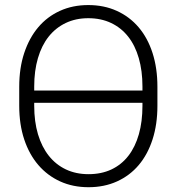

<svg xmlns="http://www.w3.org/2000/svg" viewBox="-20 -741 713 770"><path d="M611.3 -316.9Q611.3 -242.2 591.8 -181.9Q572.3 -121.6 536.4 -79.1Q500.5 -36.6 449.2 -13.4Q397.9 9.8 335 9.8Q272.5 9.8 221.4 -13.4Q170.4 -36.6 133.8 -79.1Q97.2 -121.6 77.1 -181.9Q57.1 -242.2 57.1 -316.9V-393.1Q57.1 -467.8 77.1 -528.3Q97.2 -588.9 133.3 -631.6Q169.4 -674.3 220.5 -697.5Q271.5 -720.7 334 -720.7Q397 -720.7 448.2 -697.5Q499.5 -674.3 535.9 -631.6Q572.3 -588.9 591.8 -528.3Q611.3 -467.8 611.3 -393.1ZM117.2 -377.9H551.3V-394Q551.3 -457 536.6 -507.8Q522 -558.6 494.1 -594Q466.3 -629.4 425.8 -648.7Q385.3 -668 334 -668Q283.7 -668 243.4 -648.7Q203.1 -629.4 175 -594Q147 -558.6 132.1 -507.8Q117.2 -457 117.2 -394ZM551.3 -328.6H117.2V-316.9Q117.2 -253.4 132.3 -202.6Q147.5 -151.9 175.8 -116.2Q204.1 -80.6 244.4 -61.5Q284.7 -42.5 335 -42.5Q386.7 -42.5 427 -61.5Q467.3 -80.6 494.9 -116.2Q522.5 -151.9 536.9 -202.6Q551.3 -253.4 551.3 -316.9Z"/></svg>

Font: Melbourne
Style: Light
Weight: 300
Designer: Google
Version: Version 2.000980; 2014